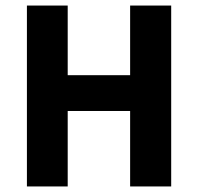

<svg xmlns="http://www.w3.org/2000/svg" viewBox="-20 -672 714 692"><path d="M77 0V-652H224V-401H449V-652H597V0H449V-272H224V0Z"/></svg>

Font: hySource Sans Pro
Style: Bold
Weight: 700
Designer: Paul D. Hunt
Foundry: Adobe Systems Incorporated
Version: Version 2.021;PS 2.000;hotconv 1.0.86;makeotf.lib2.5.63406